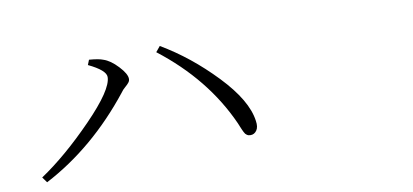

<svg xmlns="http://www.w3.org/2000/svg" viewBox="-50 -719 1601 744"><g transform="rotate(-10 750.0 -347.0)"><path d="M385.7 -486.3Q385.7 -512.7 318.4 -544.9L326.2 -564.5Q364.3 -561.5 380.9 -554.7Q408.2 -545.9 437 -515.1Q465.8 -484.4 465.8 -464.8Q465.8 -457 460.9 -450.7Q456.1 -444.3 445.8 -435.5Q435.5 -426.8 429.7 -418Q278.3 -226.6 84 -125L68.4 -146.5Q168.9 -213.9 277.3 -325.2Q385.7 -436.5 385.7 -486.3ZM921.9 -218.8Q925.8 -194.3 916.5 -181.2Q907.2 -168 892.6 -168Q887.7 -168 884.3 -168.9Q880.9 -169.9 877.4 -172.4Q874 -174.8 872.1 -177.2Q870.1 -179.7 867.2 -185.5Q864.3 -191.4 862.8 -194.8Q861.3 -198.2 857.4 -207.5Q853.5 -216.8 851.6 -221.7Q767.6 -409.2 587.9 -547.9L605.5 -569.3Q716.8 -503.9 814 -402.3Q911.1 -300.8 921.9 -218.8Z"/></g></svg>

Font: Bpmf Zihi Serif Light
Style: Light
Weight: 300
Foundry: But Ko
Version: Version 1.320